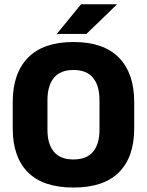

<svg xmlns="http://www.w3.org/2000/svg" viewBox="-20 -846 675 882"><path d="M317.5 15.5Q178 15.5 108.2 -54.5Q38.5 -124.5 38.5 -256V-377.5Q38.5 -509.5 108.8 -581.2Q179 -653 317.5 -653Q456 -653 526.2 -581.2Q596.5 -509.5 596.5 -377.5V-256Q596.5 -124.5 526.5 -54.5Q456.5 15.5 317.5 15.5ZM317.5 -113.5Q378 -113.5 407.5 -149Q437 -184.5 437 -248.5V-385.5Q437 -452.5 407.5 -488.5Q378 -524.5 317.5 -524.5Q257 -524.5 227.5 -488.5Q198 -452.5 198 -385.5V-248.5Q198 -184.5 227.5 -149Q257 -113.5 317.5 -113.5ZM352.5 -826.5H516.5V-825L377 -690H242V-691.5Z"/></svg>

Font: Anek Bangla
Style: Bold
Weight: 700
Designer: Sulekha Rajkumar (Bangla), Yesha Goshar (Latin)
Foundry: Ek Type
Version: Version 1.003